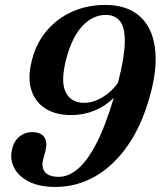

<svg xmlns="http://www.w3.org/2000/svg" viewBox="-20 -730 636 760"><path d="M199.5 10Q137.5 10 96.5 -10.2Q55.5 -30.5 37.5 -63Q19.5 -95.5 26.5 -132.5Q32.5 -168.5 55.2 -187.8Q78 -207 107.5 -207Q142.5 -207 155.8 -186.2Q169 -165.5 159.5 -131L152.5 -105Q142 -69.5 157.2 -49.8Q172.5 -30 213.5 -30Q250.5 -30 287.5 -60.8Q324.5 -91.5 360.5 -160.2Q396.5 -229 430.5 -343Q397.5 -310 354 -292.2Q310.5 -274.5 262 -274.5Q200 -274.5 158.8 -301Q117.5 -327.5 103 -377.2Q88.5 -427 107.5 -496Q125 -562.5 167 -610.8Q209 -659 268 -684.8Q327 -710.5 396.5 -710.5Q481.5 -710.5 531.8 -666.8Q582 -623 593.2 -541.8Q604.5 -460.5 573 -348Q540.5 -232 484.5 -152.2Q428.5 -72.5 355.5 -31.2Q282.5 10 199.5 10ZM242.5 -498Q219 -408 239.8 -365.5Q260.5 -323 313.5 -323Q348 -323 384.8 -344.5Q421.5 -366 447 -402Q473 -503.5 474 -562.2Q475 -621 455.2 -646Q435.5 -671 399 -671Q348 -671 306.8 -627.8Q265.5 -584.5 242.5 -498Z"/></svg>

Font: Fraunces 144pt Soft SemiBold
Style: Italic
Weight: 600
Italic angle: -16°
Version: Version 1.000;[b76b70a41]